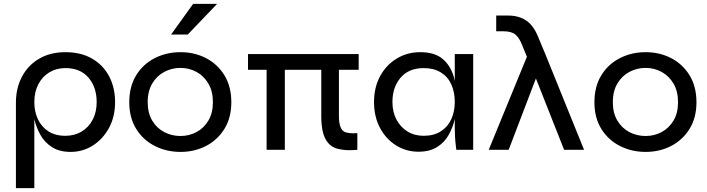

<svg xmlns="http://www.w3.org/2000/svg" viewBox="-20 -781 3688 1001"><path d="M348 11Q290 11 251 -14Q212 -39 190 -79Q169 -117 159 -160V200H63V-246Q63 -322 95 -382Q127 -442 185 -475.5Q243 -509 321 -509Q402 -509 460 -475.5Q518 -442 549 -383Q580 -324 580 -249Q580 -172 548 -113.5Q516 -55 463.5 -22Q411 11 348 11ZM321 -73Q369 -73 406 -95.5Q443 -118 463.5 -157.5Q484 -197 484 -249Q484 -326 441.5 -376Q399 -426 321 -426Q274 -426 237.5 -404Q201 -382 180 -342Q159 -302 159 -249Q159 -199 177.5 -159.5Q196 -120 232 -96.5Q268 -73 321 -73Z M921 11Q848 11 787 -20Q726 -51 690 -109Q654 -167 654 -248Q654 -330 690 -388.5Q726 -447 787 -478Q848 -509 921 -509Q994 -509 1054 -478Q1114 -447 1150 -388.5Q1186 -330 1186 -248Q1186 -167 1150 -109Q1114 -51 1054 -20Q994 11 921 11ZM921 -72Q966 -72 1004.5 -92.5Q1043 -113 1066.5 -152.5Q1090 -192 1090 -248Q1090 -305 1066.5 -345Q1043 -385 1004.5 -406Q966 -427 921 -427Q876 -427 837 -406.5Q798 -386 774 -346Q750 -306 750 -248Q750 -192 773.5 -152.5Q797 -113 836 -92.5Q875 -72 921 -72ZM872 -601 987 -761H1112L959 -601Z M1850 -499V-417H1747V-176Q1747 -138 1756 -117Q1765 -96 1782.5 -91Q1800 -86 1821 -86Q1831 -86 1843 -87V0Q1820 2 1801 2Q1770 2 1740 -5.5Q1710 -13 1690.5 -36Q1671 -59 1663 -94Q1655 -129 1655 -174V-417H1465V0H1370V-417H1273V-499Z M2162 10Q2098 10 2045 -23Q1992 -56 1961 -114.5Q1930 -173 1930 -249Q1930 -325 1961.5 -383.5Q1993 -442 2048 -475.5Q2103 -509 2171 -509Q2246 -509 2287.5 -474Q2329 -439 2346 -380Q2349 -369 2351 -358V-499H2447V0H2359Q2359 -3 2356.5 -21.5Q2354 -40 2352.5 -64.5Q2351 -89 2351 -109V-160Q2341 -117 2320 -79Q2298 -39 2259 -14.5Q2220 10 2162 10ZM2189 -73Q2242 -73 2278.5 -96.5Q2315 -120 2333 -160Q2351 -200 2351 -249Q2351 -302 2332.5 -342Q2314 -382 2277.5 -404Q2241 -426 2189 -426Q2111 -426 2068.5 -376Q2026 -326 2026 -249Q2026 -197 2047 -157.5Q2068 -118 2104.5 -95.5Q2141 -73 2189 -73Z M2629 -700Q2684 -700 2722.5 -674.5Q2761 -649 2785 -590L2823 -499L3025 0H2921L2774 -372L2632 0H2528L2727 -485L2703 -544Q2688 -583 2667.5 -600.5Q2647 -618 2604 -618H2567V-700Z M3346 11Q3273 11 3212 -20Q3151 -51 3115 -109Q3079 -167 3079 -248Q3079 -330 3115 -388.5Q3151 -447 3212 -478Q3273 -509 3346 -509Q3419 -509 3479 -478Q3539 -447 3575 -388.5Q3611 -330 3611 -248Q3611 -167 3575 -109Q3539 -51 3479 -20Q3419 11 3346 11ZM3346 -72Q3391 -72 3429.5 -92.5Q3468 -113 3491.5 -152.5Q3515 -192 3515 -248Q3515 -305 3491.5 -345Q3468 -385 3429.5 -406Q3391 -427 3346 -427Q3301 -427 3262 -406.5Q3223 -386 3199 -346Q3175 -306 3175 -248Q3175 -192 3198.5 -152.5Q3222 -113 3261 -92.5Q3300 -72 3346 -72Z"/></svg>

Font: Syne Med Modified
Style: Regular
Weight: 500
Designer: Lucas Descroix
Foundry: Bonjour Monde
Version: Version 2.200